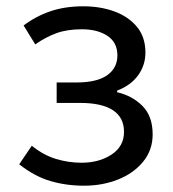

<svg xmlns="http://www.w3.org/2000/svg" viewBox="-20 -577 550 610"><path d="M247 13Q190 13 139.5 -2Q89 -17 41 -55L81 -114Q118 -84 158 -72Q198 -60 239 -60Q295 -60 334.5 -86Q374 -112 374 -158Q374 -204 338.5 -227Q303 -250 235 -250H160V-315H223Q288 -315 320.5 -338Q353 -361 353 -401Q353 -442 321.5 -463Q290 -484 240 -484Q193 -484 159 -471.5Q125 -459 92 -436L55 -496Q93 -525 139.5 -541Q186 -557 245 -557Q298 -557 342.5 -541Q387 -525 414.5 -492.5Q442 -460 442 -410Q442 -370 419 -338Q396 -306 352 -289V-284Q400 -273 432.5 -240.5Q465 -208 465 -150Q465 -100 434.5 -63Q404 -26 354.5 -6.5Q305 13 247 13Z"/></svg>

Font: Chocolate Classical Sans
Style: Regular
Weight: 400
Designer: 田海東、宇文滿月
Foundry: Moonlit Owen
Version: Version 1.001